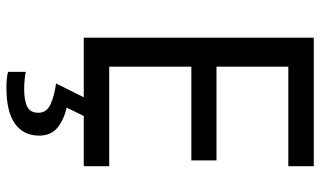

<svg xmlns="http://www.w3.org/2000/svg" viewBox="-219 -535 994 596"><g transform="rotate(90 278.0 -237.0)"><path d="M496 0H97V-714H496V-635H187V-412H478V-334H187V-79H496ZM401 139Q401 187 364 213.5Q327 240 253 240Q221 240 203 235V180Q212 182 227 183.5Q242 185 256 185Q292 185 311 175.5Q330 166 330 141Q330 115 303.5 103Q277 91 239 86L282 0H340L314 53Q350 61 375.5 81Q401 101 401 139Z"/></g></svg>

Font: Apis
Style: Regular
Weight: 400
Designer: Monotype Design Team
Foundry: Monotype Imaging Inc.
Version: Version 2.000; build 0001